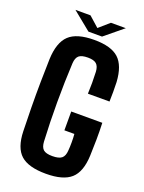

<svg xmlns="http://www.w3.org/2000/svg" viewBox="-172 -1014 830 1103"><g transform="rotate(20 242.5 -462.5)"><path d="M253 9Q146 9 98.5 -33.5Q51 -76 48 -176Q46 -240 45 -319Q44 -398 45 -476.5Q46 -555 48 -617Q52 -720 99 -764.5Q146 -809 253 -809Q356 -809 402.5 -766.5Q449 -724 455 -625Q456 -598 456 -565.5Q456 -533 455 -506H323Q326 -573 323 -640Q321 -673 305 -687Q289 -701 253 -701Q214 -701 198 -687Q182 -673 180 -640Q174 -523 174 -400.5Q174 -278 180 -161Q182 -127 198 -113Q214 -99 253 -99Q293 -99 310 -113Q327 -127 329 -161Q331 -183 331 -211.5Q331 -240 329 -262H268V-377H458Q460 -327 459.5 -274.5Q459 -222 457 -176Q453 -76 405.5 -33.5Q358 9 253 9ZM91 -934H183L245 -879L308 -934H399L287 -842H204Z"/></g></svg>

Font: Big Shoulders Text ExtraBold
Style: Regular
Weight: 800
Designer: Patric King
Foundry: XO Type Co
Version: Version 1.000; ttfautohint (v1.8.2)